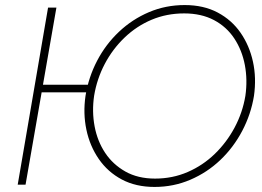

<svg xmlns="http://www.w3.org/2000/svg" viewBox="-20 -730 1036 759"><path d="M131 -365H345L351 -395H136ZM170 -700 50 0H81L203 -700ZM352 -351Q363 -418 394 -477Q425 -536 472.5 -581.5Q520 -627 579.5 -652Q639 -677 708 -677Q776 -677 826 -650.5Q876 -624 906.5 -577.5Q937 -531 948 -472.5Q959 -414 950 -351Q939 -285 907.5 -226Q876 -167 829 -121.5Q782 -76 722 -50Q662 -24 593 -24Q525 -24 475.5 -52Q426 -80 395.5 -126Q365 -172 354 -230.5Q343 -289 352 -351ZM318 -351Q308 -282 321.5 -217.5Q335 -153 370.5 -101.5Q406 -50 461.5 -20.5Q517 9 591 9Q666 9 732.5 -19.5Q799 -48 851 -97.5Q903 -147 937.5 -212.5Q972 -278 984 -351Q994 -422 980 -486Q966 -550 931 -600.5Q896 -651 840.5 -680.5Q785 -710 710 -710Q635 -710 569 -682Q503 -654 450.5 -604.5Q398 -555 364 -490Q330 -425 318 -351Z"/></svg>

Font: Jost ExtraLight
Style: Italic
Weight: 250
Italic angle: -5°
Version: Version 3.710